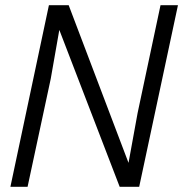

<svg xmlns="http://www.w3.org/2000/svg" viewBox="-20 -718 704 738"><path d="M20 0 168 -698H244L474 -92L509 -284L597 -698H664L515 0H440L208 -603L175 -415L86 0Z"/></svg>

Font: Azeret Mono ExtraLight
Style: Italic
Weight: 250
Italic angle: -12°
Designer: Martin Vácha
Foundry: Displaay
Version: Version 1.002